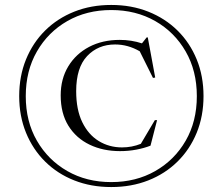

<svg xmlns="http://www.w3.org/2000/svg" viewBox="-20 -745 899 775"><path d="M429 -725Q510.5 -725 578.5 -698Q646.5 -671 696.5 -621.8Q746.5 -572.5 774 -505.2Q801.5 -438 801.5 -357Q801.5 -276.5 774 -209.2Q746.5 -142 696.5 -92.8Q646.5 -43.5 578.5 -16.8Q510.5 10 429 10Q347.5 10 279.8 -16.8Q212 -43.5 162.2 -92.8Q112.5 -142 85 -209.2Q57.5 -276.5 57.5 -357Q57.5 -438 85 -505.2Q112.5 -572.5 162.2 -621.8Q212 -671 279.8 -698Q347.5 -725 429 -725ZM429 -704.5Q329.5 -704.5 251.8 -660Q174 -615.5 129 -537.2Q84 -459 84 -357Q84 -255 129 -177Q174 -99 251.8 -54.5Q329.5 -10 429 -10Q528.5 -10 606.5 -54.5Q684.5 -99 729.5 -177Q774.5 -255 774.5 -357Q774.5 -459 729.5 -537.2Q684.5 -615.5 606.5 -660Q528.5 -704.5 429 -704.5ZM472.5 -150Q512.5 -150 548.5 -164.5L605 -260H614L587.5 -157Q562 -147 530.2 -141Q498.5 -135 464.5 -135Q396 -135 341.8 -161Q287.5 -187 256.2 -237.2Q225 -287.5 225 -360Q225 -426.5 255.5 -477Q286 -527.5 339.8 -555.8Q393.5 -584 463.5 -584Q510 -584 553 -570L572 -594H576.5L606.5 -432L597.5 -430.5L544 -538Q496.5 -565.5 444.5 -565.5Q376 -565.5 331.8 -518.8Q287.5 -472 287.5 -377Q287.5 -302.5 312 -252Q336.5 -201.5 378.5 -175.8Q420.5 -150 472.5 -150Z"/></svg>

Font: Newsreader Display Light
Style: Regular
Weight: 300
Designer: Hugues Gentile
Foundry: Production Type
Version: Version 1.001